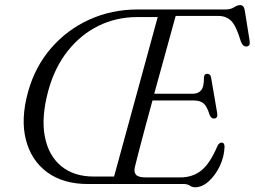

<svg xmlns="http://www.w3.org/2000/svg" viewBox="-20 -738 1022 770"><path d="M717.5 0H332.5Q233.5 0 169.2 -47.2Q105 -94.5 83.8 -177.8Q62.5 -261 92.5 -369.5Q120.5 -470.5 184.8 -544.8Q249 -619 338.5 -659.5Q428 -700 532 -700H884Q905 -700 918.5 -708.8Q932 -717.5 943 -717.5Q958 -717.5 961.5 -697L981 -575Q985 -552.5 968.5 -551.5Q953.5 -550.5 945.5 -573Q927 -635 907 -654.5Q887 -674 856.5 -674H684.5Q674.5 -638.5 660.8 -588Q647 -537.5 630.8 -479.2Q614.5 -421 598.5 -362H753.5Q774.5 -362 786.5 -375.8Q798.5 -389.5 798 -429Q799.5 -442 810.5 -442Q824 -442 826.5 -427.5L851 -284.5Q854.5 -263.5 838.5 -262.5Q827 -262.5 821 -276.5Q810 -312 796.2 -323.5Q782.5 -335 757 -335H591.5Q575 -275.5 560.8 -221.8Q546.5 -168 536 -128Q525.5 -88 521 -68.5Q516 -48 525.5 -37.2Q535 -26.5 564.5 -26.5H703Q752.5 -26.5 787.5 -54.5Q822.5 -82.5 852 -152.5Q858.5 -166 868.5 -166Q881 -166 880.5 -148.5Q879 -108.5 861.2 -71.5Q843.5 -34.5 817 -10.8Q790.5 13 762.5 13Q751 13 741.2 6.5Q731.5 0 717.5 0ZM174 -375.5Q145 -269.5 159.5 -192Q174 -114.5 225 -72.2Q276 -30 355.5 -30H437.5L612.5 -669.5H529.5Q446.5 -669.5 375.2 -634.5Q304 -599.5 251.8 -533.8Q199.5 -468 174 -375.5Z"/></svg>

Font: Fraunces 72pt S050 Light
Style: Italic
Weight: 300
Italic angle: -16°
Version: Version 1.000; ttfautohint (v1.8.3)